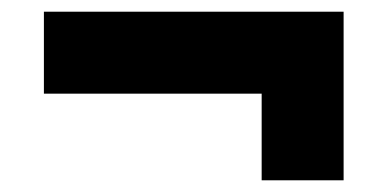

<svg xmlns="http://www.w3.org/2000/svg" viewBox="-20 -473 662 328"><path d="M55 -313V-453H567V-165H427V-313Z"/></svg>

Font: Georama Extended
Style: Bold
Weight: 700
Width: 7
Designer: Jean-Baptiste Levee
Foundry: Production Type
Version: Version 1.000